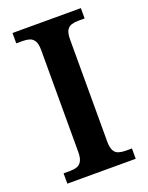

<svg xmlns="http://www.w3.org/2000/svg" viewBox="-136 -784 660 855"><g transform="rotate(-20 194.0 -357.0)"><path d="M32 0V-49H63Q81 -49 95 -53.5Q109 -58 117.5 -72.5Q126 -87 126 -116V-598Q126 -628 117.5 -642Q109 -656 95 -660.5Q81 -665 63 -665H32V-714H356V-665H325Q308 -665 293.5 -660.5Q279 -656 271 -642Q263 -628 263 -598V-116Q263 -87 271 -72.5Q279 -58 293.5 -53.5Q308 -49 325 -49H356V0Z"/></g></svg>

Font: Noto Serif Gujarati SemiBold
Style: Regular
Weight: 600
Version: Version 2.102